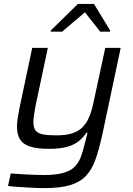

<svg xmlns="http://www.w3.org/2000/svg" viewBox="-20 -755 681 983"><path d="M208 208Q175 208 139.5 206Q104 204 73 202Q42 200 21 197L35 133Q64 135 94.5 137Q125 139 154 140Q183 141 205 141Q266 141 303 130.5Q340 120 360.5 100.5Q381 81 392.5 52Q404 23 413 -16Q417 -31 421 -46.5Q425 -62 428 -76H423Q407 -52 384 -33Q361 -14 324.5 -3.5Q288 7 232 7Q169 7 133 -5Q97 -17 82 -42Q67 -67 67 -106Q67 -125 70.5 -148.5Q74 -172 79 -198L145 -510H225L163 -218Q158 -192 154.5 -169Q151 -146 151 -130Q151 -101 162.5 -86.5Q174 -72 200 -67Q226 -62 269 -62Q316 -62 348.5 -72Q381 -82 402 -103Q423 -124 436.5 -156Q450 -188 459 -232L519 -510H598L503 -62Q487 11 468.5 62.5Q450 114 419.5 146Q389 178 338.5 193Q288 208 208 208ZM240 -593V-599L379 -735H461L544 -599L543 -593H493L415 -692L298 -593Z"/></svg>

Font: Saira SemiExpanded
Style: Italic
Weight: 400
Width: 6
Italic angle: -12°
Designer: Hector Gatti with collaboration of the Omnibus-Type team
Foundry: Omnibus-Type
Version: Version 1.101